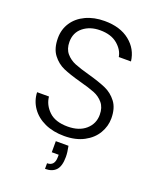

<svg xmlns="http://www.w3.org/2000/svg" viewBox="-168 -802 908 1124"><g transform="rotate(20 286.0 -240.5)"><path d="M292 7Q223 7 170.5 -17Q118 -41 88 -84Q58 -127 56 -180H130Q135 -129 175 -90.5Q215 -52 292 -52Q363 -52 404.5 -88.5Q446 -125 446 -181Q446 -226 423 -253.5Q400 -281 366 -294.5Q332 -308 272 -324Q202 -343 161 -361Q120 -379 91 -417Q62 -455 62 -520Q62 -574 90 -616.5Q118 -659 169 -683Q220 -707 286 -707Q383 -707 442.5 -659.5Q502 -612 511 -537H435Q428 -580 388 -613.5Q348 -647 280 -647Q217 -647 175 -613.5Q133 -580 133 -522Q133 -478 156 -451Q179 -424 213.5 -410Q248 -396 307 -380Q375 -361 417 -342.5Q459 -324 488 -286Q517 -248 517 -184Q517 -135 491 -91Q465 -47 414 -20Q363 7 292 7ZM336 52Q344 90 344 119Q344 176 321 201Q298 226 253 226V191Q300 191 300 135V121H257V52Z"/></g></svg>

Font: Fz Poppins Light
Style: Regular
Weight: 300
Designer: Ninad Kale (Devanagari), Jonny Pinhorn (Latin)
Foundry: Indian Type Foundry
Version: Vit hóa bi Vntype.Com & FontZin.Com